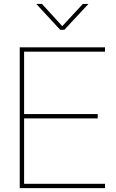

<svg xmlns="http://www.w3.org/2000/svg" viewBox="-20 -972 599 992"><path d="M82 0V-727.5H522.5V-705.1H104.5V-382.8H484.9V-360.4H104.5V-22.5H522.5V0ZM196.8 -951.7 301.8 -836.9 408.2 -951.7H436.5V-951.2L312.5 -817.9H291L168 -951.2V-951.7Z"/></svg>

Font: Inter Display Thin
Style: Regular
Weight: 100
Designer: Rasmus Andersson
Foundry: rsms
Version: Version 4.000;git-a52131595